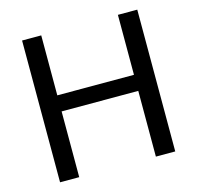

<svg xmlns="http://www.w3.org/2000/svg" viewBox="-101 -794 924 900"><g transform="rotate(-15 361.0 -344.0)"><path d="M547 0V-319H175V0H82V-688H175V-397H547V-688H641V0Z"/></g></svg>

Font: Libra Sans
Style: Regular
Weight: 400
Foundry: Context Ltd
Version: Version 1.000; ttfautohint (v1.3)